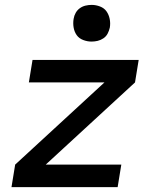

<svg xmlns="http://www.w3.org/2000/svg" viewBox="-20 -765 640 785"><path d="M461 0H27L42 -92L407 -428H98L113 -520H547L532 -428L167 -92H476ZM354 -595Q337 -595 320 -601.5Q303 -608 293.5 -621.5Q284 -635 281 -652.5Q278 -670 281 -688Q283 -701 289.5 -712.5Q296 -724 306.5 -731.5Q317 -739 329.5 -742Q342 -745 355 -745Q372 -745 389 -738.5Q406 -732 415.5 -718.5Q425 -705 428.5 -687.5Q432 -670 429 -652Q426 -639 420 -627.5Q414 -616 403 -608.5Q392 -601 379.5 -598Q367 -595 354 -595Z"/></svg>

Font: Iosevka SmBd Ex Obl
Style: Regular
Weight: 600
Width: 7
Italic angle: -9°
Monospace: yes
Designer: Belleve Invis
Foundry: Belleve Invis
Version: Version 32.5.0; ttfautohint (v1.8.4)